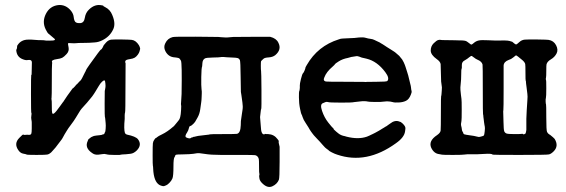

<svg xmlns="http://www.w3.org/2000/svg" viewBox="-20 -587 2228 756"><path d="M330 -40 339 -47Q340 -47 343.5 -49Q347 -51 348 -51Q349 -51 351.5 -52Q354 -53 361 -53.5Q368 -54 371 -54.5Q374 -55 378 -55.5Q382 -56 383 -57Q384 -58 386.5 -58Q389 -58 390.5 -60Q392 -62 392.5 -64.5Q393 -67 394 -67.5Q395 -68 396 -80.5Q397 -93 396 -102Q395 -111 394.5 -118Q394 -125 393 -126.5Q392 -128 392 -178.5Q392 -229 392.5 -229Q393 -229 393.5 -233.5Q394 -238 395 -242.5Q396 -247 395 -258Q394 -269 392 -270Q389 -272 382 -265.5Q375 -259 369 -248.5Q363 -238 360.5 -234.5Q358 -231 356 -227Q354 -223 350 -217.5Q346 -212 343 -207.5Q340 -203 336.5 -199.5Q333 -196 329 -190.5Q325 -185 312 -171Q299 -157 296 -152Q293 -147 289.5 -141.5Q286 -136 278.5 -123.5Q271 -111 259.5 -96Q248 -81 242.5 -71.5Q237 -62 234 -57.5Q231 -53 228 -46.5Q225 -40 218 -31.5Q211 -23 205 -14.5Q199 -6 195 -2Q191 2 186.5 7.5Q182 13 181.5 13Q181 13 177 16.5Q173 20 166.5 21.5Q160 23 123.5 23Q87 23 85 21.5Q83 20 71.5 18Q60 16 52 4Q34 -22 56 -44Q70 -59 72 -57Q74 -55 80.5 -56Q87 -57 87 -56.5Q87 -56 94 -56Q101 -56 103 -60Q105 -64 105 -81Q105 -98 105 -104Q105 -110 103.5 -116.5Q102 -123 103.5 -132Q105 -141 103.5 -142Q102 -143 102 -217Q102 -291 103 -291.5Q104 -292 104.5 -294Q105 -296 105 -315.5Q105 -335 105.5 -339.5Q106 -344 104 -347Q102 -350 101 -350Q96 -352 88.5 -350.5Q81 -349 69 -354Q46 -363 44 -389Q44 -392 45 -392.5Q46 -393 47 -399Q48 -405 47.5 -405.5Q47 -406 49 -409Q63 -431 91 -431H104L132 -429Q155 -429 156 -428Q157 -427 174 -427Q191 -427 194.5 -429Q198 -431 195 -434Q192 -437 185 -442.5Q178 -448 174.5 -451.5Q171 -455 169.5 -455.5Q168 -456 160 -471Q145 -501 160.5 -532Q176 -563 209 -567Q239 -570 260 -544Q269 -532 270 -521Q272 -502 279.5 -498.5Q287 -495 296 -496Q311 -497 314 -517Q317 -537 331 -550Q354 -572 381 -566Q386 -565 386.5 -565Q387 -565 386.5 -564Q386 -563 394 -559Q414 -549 422 -528Q437 -493 425 -470Q412 -443 384 -429Q369 -421 353 -420Q337 -419 331 -418.5Q325 -418 306 -418Q287 -418 280 -417Q273 -416 261 -417Q249 -418 248 -416.5Q247 -415 250 -400.5Q253 -386 242.5 -374.5Q232 -363 225 -359.5Q218 -356 203 -354Q181 -351 185 -342Q186 -341 185 -334.5Q184 -328 184 -267.5Q184 -207 183 -202Q182 -197 183 -194.5Q184 -192 184 -170Q184 -148 185 -145Q186 -135 193.5 -141Q201 -147 215 -167Q229 -187 229.5 -187Q230 -187 231 -188V-189Q233 -193 245 -210Q263 -234 266 -239Q267 -238 276 -248L279 -252L282 -255Q283 -255 284.5 -257Q286 -259 289 -262Q292 -265 292.5 -265.5Q293 -266 294 -267.5Q295 -269 296.5 -269.5Q298 -270 303 -279Q310 -293 310.5 -294Q311 -295 312.5 -298Q314 -301 314.5 -302Q315 -303 317 -306.5Q319 -310 319 -311.5Q319 -313 333 -333Q375 -392 377.5 -392Q380 -392 384.5 -400.5Q389 -409 388.5 -409Q388 -409 397.5 -419.5Q407 -430 419 -431Q431 -432 461.5 -431.5Q492 -431 499 -430Q515 -428 527 -409Q531 -402 532 -395L531 -391Q531 -391 529.5 -385Q528 -379 522.5 -371.5Q517 -364 510.5 -360Q504 -356 490 -354Q476 -352 474 -347.5Q472 -343 473.5 -340.5Q475 -338 474.5 -335Q474 -332 474 -240.5Q474 -149 472.5 -144.5Q471 -140 471 -132Q471 -124 471 -119Q467 -78 472 -63Q475 -58 480 -57Q514 -50 523 -39Q540 -17 519 5Q507 17 494 18.5Q481 20 475 20.5Q469 21 464.5 21Q460 21 451 23H429Q407 23 399 20.5Q391 18 382 20Q367 22 367 22Q367 22 365 22Q352 23 342 15Q313 -5 325 -31Q328 -40 330 -40Z M972 -442H1044Q1068 -436 1076 -419Q1090 -392 1064 -370Q1054 -362 1038 -361Q1022 -360 1017.5 -355.5Q1013 -351 1011 -349.5Q1009 -348 1008 -346Q1007 -344 1007 -327.5Q1007 -311 1008 -307.5Q1009 -304 1009.5 -232Q1010 -160 1008.5 -157.5Q1007 -155 1007 -152Q1007 -149 1004 -126Q1006 -102 1007 -89Q1008 -56 1021 -58Q1023 -58 1022 -59L1023 -60Q1025 -59 1036 -59Q1059 -58 1073 -39Q1079 -32 1077.5 -30Q1076 -28 1081 -9V50Q1081 114 1078 121Q1071 138 1052.5 146.5Q1034 155 1014 136Q1003 126 1001.5 116Q1000 106 1000.5 105Q1001 104 1001.5 100.5Q1002 97 1001 96Q1000 95 1000 68.5Q1000 42 999 39Q996 27 985 24Q982 23 924.5 23Q867 23 850 23Q810 23 786.5 19Q763 15 754.5 16.5Q746 18 742 18.5Q738 19 725.5 20Q713 21 696 21Q679 21 674.5 22Q670 23 670 25.5Q670 28 667 32Q663 38 663 67Q663 106 659 115.5Q655 125 647 133Q639 141 634.5 142.5Q630 144 629.5 144.5Q629 145 628 145Q627 145 625.5 146Q624 147 614 144Q589 136 584 90Q584 85 583.5 83.5Q583 82 583 75.5Q583 69 582 66Q581 63 581 24Q581 -15 582 -23Q583 -31 588 -37.5Q593 -44 593 -44Q593 -44 593 -43Q593 -42 598 -46.5Q603 -51 618 -58Q639 -68 663 -89Q663 -88 667 -93Q670 -96 672 -99Q674 -102 674.5 -102Q675 -102 676.5 -104.5Q678 -107 679 -107.5Q680 -108 681 -110Q682 -112 684.5 -114.5Q687 -117 689.5 -126Q692 -135 693 -154Q694 -173 693 -174Q692 -175 693 -184Q694 -193 695 -217Q697 -339 692.5 -348Q688 -357 683 -358.5Q678 -360 669 -361Q643 -362 631 -386Q623 -402 631 -417Q640 -436 660 -441Q666 -443 751.5 -442.5Q837 -442 839.5 -441.5Q842 -441 851 -440.5Q860 -440 867 -439.5Q874 -439 875 -439.5Q876 -440 886.5 -440.5Q897 -441 898.5 -441.5Q900 -442 972 -442ZM732 -44 735 -46Q740 -46 740 -47Q740 -48 741.5 -48Q743 -48 745.5 -48.5Q748 -49 751.5 -50Q755 -51 761 -52Q774 -54 790 -55.5Q806 -57 806.5 -58Q807 -59 858 -59Q909 -59 913 -60Q927 -63 928 -94Q928 -109 928.5 -110.5Q929 -112 930 -121Q931 -130 931.5 -131.5Q932 -133 932.5 -138.5Q933 -144 935 -155Q937 -167 934.5 -183.5Q932 -200 930.5 -212.5Q929 -225 928.5 -225Q928 -225 927.5 -285Q927 -345 924.5 -350.5Q922 -356 917 -358Q912 -360 893 -360.5Q874 -361 873 -361.5Q872 -362 861.5 -362.5Q851 -363 848 -362Q845 -361 818.5 -360.5Q792 -360 787 -357Q778 -352 777 -339Q776 -326 776 -326Q773 -320 772.5 -283.5Q772 -247 773.5 -236.5Q775 -226 774.5 -219.5Q774 -213 774 -206.5Q774 -200 773.5 -196Q773 -192 773 -190Q773 -188 772 -182Q771 -176 768.5 -157Q766 -138 757.5 -123.5Q749 -109 748 -107Q747 -105 741.5 -99.5Q736 -94 734 -93Q732 -92 731 -91.5Q730 -91 727.5 -90Q725 -89 723.5 -81.5Q722 -74 717 -66Q706 -50 713 -46Q720 -42 728 -42Z M1537 -380Q1537 -380 1552 -367Q1554 -365 1556 -362Q1564 -354 1569.5 -342Q1575 -330 1577 -323Q1579 -316 1583.5 -302.5Q1588 -289 1590 -279Q1592 -269 1595 -258.5Q1598 -248 1598.5 -241Q1599 -234 1600.5 -229Q1602 -224 1598 -215Q1591 -196 1578.5 -190Q1566 -184 1549.5 -183.5Q1533 -183 1530.5 -184Q1528 -185 1524 -185.5Q1520 -186 1517 -187Q1503 -189 1492 -187Q1481 -185 1456 -185.5Q1431 -186 1429 -187Q1416 -190 1397 -187.5Q1378 -185 1374.5 -185Q1371 -185 1368 -184Q1365 -183 1321 -183Q1277 -183 1272 -185Q1267 -187 1261.5 -185Q1256 -183 1252 -181Q1239 -177 1248 -150.5Q1257 -124 1272.5 -104.5Q1288 -85 1291 -83Q1294 -81 1293.5 -79.5Q1293 -78 1303.5 -69Q1314 -60 1318.5 -57.5Q1323 -55 1326 -54Q1329 -53 1332.5 -52Q1336 -51 1337.5 -51Q1339 -51 1344 -49Q1391 -37 1425 -49Q1435 -53 1435.5 -53.5Q1436 -54 1440.5 -56Q1445 -58 1447 -59Q1449 -60 1457 -64Q1465 -68 1471.5 -72Q1478 -76 1479 -76.5Q1480 -77 1484.5 -80Q1489 -83 1490.5 -83.5Q1492 -84 1494.5 -86Q1497 -88 1497.5 -88Q1498 -88 1499.5 -89Q1501 -90 1501.5 -90Q1502 -90 1505 -92.5Q1508 -95 1510.5 -96.5Q1513 -98 1520 -103Q1527 -108 1530 -108.5Q1533 -109 1533 -109.5Q1533 -110 1535.5 -110Q1538 -110 1538.5 -110.5Q1539 -111 1544 -110.5Q1549 -110 1553.5 -108Q1558 -106 1558 -106.5Q1558 -107 1565 -101Q1579 -88 1576 -78Q1576 -77 1575 -70Q1572 -46 1539 -23Q1423 61 1308 22Q1298 19 1286.5 13Q1275 7 1274.5 5.5Q1274 4 1267.5 0Q1261 -4 1250 -17Q1239 -30 1229 -40Q1219 -50 1216 -54Q1213 -58 1210.5 -61Q1208 -64 1205 -68.5Q1202 -73 1200 -76Q1198 -79 1194.5 -85.5Q1191 -92 1183 -103.5Q1175 -115 1171.5 -126Q1168 -137 1167 -137Q1166 -137 1161.5 -158.5Q1157 -180 1157 -203.5Q1157 -227 1158 -227.5Q1159 -228 1160 -235.5Q1161 -243 1160.5 -249.5Q1160 -256 1165 -276Q1170 -296 1173 -298.5Q1176 -301 1179.5 -310Q1183 -319 1182.5 -320Q1182 -321 1188 -331Q1231 -406 1314 -432Q1322 -435 1326.5 -435Q1331 -435 1333.5 -435.5Q1336 -436 1354.5 -436.5Q1373 -437 1375.5 -437.5Q1378 -438 1394 -439.5Q1410 -441 1420 -438Q1430 -435 1439 -434Q1448 -433 1454.5 -429.5Q1461 -426 1465 -424.5Q1469 -423 1472.5 -421Q1476 -419 1476.5 -419Q1477 -419 1477 -418.5Q1477 -418 1478.5 -417.5Q1480 -417 1487 -412.5Q1494 -408 1495.5 -407Q1497 -406 1503 -402Q1509 -398 1519 -392Q1529 -386 1533 -383Q1537 -380 1537 -380ZM1350 -359Q1329 -355 1314 -345.5Q1299 -336 1299 -334.5Q1299 -333 1290 -325Q1265 -304 1257 -282Q1251 -269 1263 -266Q1268 -265 1341.5 -265Q1415 -265 1415.5 -264.5Q1416 -264 1419 -264Q1422 -264 1423 -264.5Q1424 -265 1463 -265Q1502 -265 1505 -268Q1515 -279 1497 -303Q1465 -346 1423 -356Q1418 -357 1414.5 -358Q1411 -359 1407.5 -359.5Q1404 -360 1396 -363.5Q1388 -367 1381 -365.5Q1374 -364 1368.5 -363.5Q1363 -363 1359 -361.5Q1355 -360 1350 -359Z M2140 -430Q2160 -427 2169.5 -409Q2179 -391 2171.5 -376.5Q2164 -362 2149.5 -353.5Q2135 -345 2132 -334Q2131 -331 2131 -308.5Q2131 -286 2130 -282Q2129 -278 2129 -276L2130 -271Q2131 -272 2131 -239Q2131 -206 2129.5 -201.5Q2128 -197 2128.5 -187Q2129 -177 2130 -176Q2131 -175 2131 -124.5Q2131 -74 2134 -67.5Q2137 -61 2144 -57L2146 -56Q2160 -45 2164 -40Q2181 -12 2160 9Q2150 19 2141.5 21Q2133 23 2027 23Q1921 23 1920 22Q1917 17 1887.5 19Q1858 21 1837 20.5Q1816 20 1809.5 21.5Q1803 23 1763.5 23Q1724 23 1720.5 22Q1717 21 1710 20Q1689 18 1678 -5Q1666 -32 1701 -55Q1714 -64 1715 -73Q1716 -82 1716 -145.5Q1716 -209 1717 -209Q1718 -209 1718.5 -217.5Q1719 -226 1719.5 -231Q1720 -236 1720 -243Q1718 -260 1717 -266V-265L1715 -335Q1713 -345 1700 -354Q1676 -371 1676 -388Q1676 -405 1687.5 -416.5Q1699 -428 1706 -429.5Q1713 -431 1714.5 -430Q1716 -429 1735.5 -429Q1755 -429 1771 -428.5Q1787 -428 1787 -428Q1787 -428 1792 -428Q1804 -428 1811 -426.5Q1818 -425 1826 -418Q1834 -411 1836.5 -411.5Q1839 -412 1846.5 -418.5Q1854 -425 1864.5 -427.5Q1875 -430 1901.5 -428.5Q1928 -427 1949.5 -427.5Q1971 -428 1979 -427Q1987 -426 1992 -424Q1997 -422 1997 -422.5Q1997 -423 2003 -417.5Q2009 -412 2012 -412Q2015 -412 2024.5 -421Q2034 -430 2046.5 -431Q2059 -432 2096.5 -431.5Q2134 -431 2140 -430ZM1983 -351Q1964 -344 1963 -329Q1963 -323 1963 -240.5Q1963 -158 1962 -153.5Q1961 -149 1961.5 -143.5Q1962 -138 1962.5 -107Q1963 -76 1965.5 -70Q1968 -64 1974 -61.5Q1980 -59 2006 -59Q2032 -59 2035 -60Q2038 -61 2039.5 -59Q2041 -57 2045.5 -59Q2050 -61 2050 -63Q2050 -65 2050.5 -65.5Q2051 -66 2051.5 -69.5Q2052 -73 2052.5 -75.5Q2053 -78 2052.5 -93Q2052 -108 2052.5 -119.5Q2053 -131 2054 -153Q2055 -175 2056.5 -191.5Q2058 -208 2056.5 -217.5Q2055 -227 2053.5 -242Q2052 -257 2051.5 -257.5Q2051 -258 2051 -263.5Q2051 -269 2050 -269Q2049 -269 2049 -300Q2049 -331 2048 -335Q2047 -339 2043.5 -343.5Q2040 -348 2033.5 -353Q2027 -358 2020 -364Q2013 -370 2010.5 -368.5Q2008 -367 2000.5 -360.5Q1993 -354 1983 -351ZM1860 -352Q1853 -355 1847 -360Q1841 -365 1838 -366.5Q1835 -368 1827.5 -361.5Q1820 -355 1811 -350Q1798 -344 1798.5 -330.5Q1799 -317 1797.5 -315.5Q1796 -314 1796 -293.5Q1796 -273 1794 -257Q1792 -241 1793 -232.5Q1794 -224 1795 -213Q1796 -202 1797 -197.5Q1798 -193 1798 -154Q1798 -115 1797 -111Q1794 -98 1796 -91Q1798 -84 1798.5 -78Q1799 -72 1801.5 -68.5Q1804 -65 1804.5 -62Q1805 -59 1808.5 -58Q1812 -57 1813.5 -57Q1815 -57 1815 -56.5Q1815 -56 1831.5 -54Q1848 -52 1856.5 -49.5Q1865 -47 1869 -48Q1873 -49 1878.5 -50.5Q1884 -52 1885.5 -54Q1887 -56 1888.5 -69.5Q1890 -83 1889 -87.5Q1888 -92 1887.5 -95.5Q1887 -99 1886 -105.5Q1885 -112 1884.5 -118Q1884 -124 1883.5 -125.5Q1883 -127 1883 -131.5Q1883 -136 1882 -136.5Q1881 -137 1881 -234Q1881 -331 1880 -333Q1877 -345 1860 -352Z"/></svg>

Font: TT2020 Style E
Style: Regular
Weight: 400
Version: Version 00.2